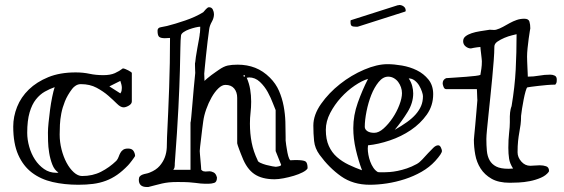

<svg xmlns="http://www.w3.org/2000/svg" viewBox="-20 -711 2258 769"><path d="M294 29Q238 29 190.5 18Q143 7 108 -19.5Q73 -46 53 -91Q33 -136 33 -204Q33 -244 48.5 -283Q64 -322 95.5 -352.5Q127 -383 173.5 -402Q220 -421 283 -421Q313 -421 338.5 -415.5Q364 -410 394 -410Q422 -410 440 -418Q458 -426 472 -437Q476 -437 482 -434.5Q488 -432 494 -429Q500 -426 504 -423Q508 -420 508 -419V-305Q508 -295 496 -288Q484 -281 475 -281Q463 -281 448.5 -295.5Q434 -310 414 -327.5Q394 -345 367 -359.5Q340 -374 304 -374Q293 -374 284 -368.5Q275 -363 269 -355Q250 -330 240 -305Q230 -280 225.5 -256.5Q221 -233 220 -211.5Q219 -190 219 -172Q219 -142 226.5 -112.5Q234 -83 246.5 -59.5Q259 -36 275.5 -21Q292 -6 309 -6Q351 -6 384.5 -23Q418 -40 446 -67Q452 -74 455 -82.5Q458 -91 462 -98.5Q466 -106 473 -111Q480 -116 493 -116Q509 -116 515 -106Q521 -96 521 -86Q520 -84 516.5 -79Q513 -74 508.5 -68Q504 -62 499.5 -56.5Q495 -51 493 -49Q471 -26 449.5 -11Q428 4 404 13Q380 22 353 25.5Q326 29 294 29ZM89 -179Q89 -152 97 -123.5Q105 -95 120 -72Q135 -49 156.5 -34Q178 -19 205 -19H209Q211 -19 212 -19.5Q213 -20 214 -20Q198 -30 189.5 -52Q181 -74 177 -98.5Q173 -123 172.5 -145.5Q172 -168 172 -180Q172 -195 174.5 -220Q177 -245 180.5 -271.5Q184 -298 189 -322.5Q194 -347 199 -362Q179 -355 159.5 -344Q140 -333 124 -313Q108 -293 98.5 -260.5Q89 -228 89 -179ZM462 -337Q466 -342 467 -348Q468 -354 468 -359Q468 -366 466 -373.5Q464 -381 462 -387L418 -365Z M536 9Q536 0 540 -4.5Q544 -9 550.5 -11.5Q557 -14 565 -15.5Q573 -17 580 -20Q605 -30 619 -46Q633 -62 640 -80.5Q647 -99 648 -120Q649 -141 649 -162Q654 -262 657.5 -360.5Q661 -459 661 -559Q656 -559 650.5 -558.5Q645 -558 640 -558Q625 -558 618 -563Q611 -568 611 -588Q611 -600 624 -602Q637 -604 649 -607Q681 -615 722 -629Q763 -643 794 -662Q798 -667 805 -674.5Q812 -682 817 -682Q828 -682 832.5 -672.5Q837 -663 837 -654Q837 -639 828.5 -624Q820 -609 818 -595Q815 -575 811.5 -545.5Q808 -516 805 -487.5Q802 -459 800 -438Q798 -417 798 -416Q798 -413 798.5 -402Q799 -391 799 -387Q802 -390 810 -397Q818 -404 827 -410.5Q836 -417 844.5 -423Q853 -429 856 -431Q876 -445 892 -448.5Q908 -452 932 -452Q970 -452 1002 -439.5Q1034 -427 1061 -400Q1085 -376 1097.5 -347Q1110 -318 1116 -286.5Q1122 -255 1123 -223Q1124 -191 1124 -161V-148Q1126 -129 1129 -113Q1131 -99 1134.5 -86Q1138 -73 1143 -69Q1145 -69 1151 -69.5Q1157 -70 1164 -70Q1195 -70 1203.5 -64.5Q1212 -59 1212 -37Q1208 -29 1192.5 -21Q1177 -13 1157 -7Q1137 -1 1116 3Q1095 7 1080 7Q1029 7 998.5 -14Q968 -35 950 -82Q948 -87 944.5 -95.5Q941 -104 938 -112.5Q935 -121 932.5 -128Q930 -135 930 -137V-319Q930 -342 918 -356.5Q906 -371 883 -371Q869 -371 854.5 -357Q840 -343 827.5 -321Q815 -299 806 -273.5Q797 -248 794 -225Q792 -214 790 -195Q788 -176 785.5 -157Q783 -138 781.5 -123.5Q780 -109 780 -106Q780 -102 781 -91.5Q782 -81 783 -69Q784 -57 785 -46Q786 -35 786 -31Q791 -26 795 -25Q799 -24 803 -24Q808 -24 811.5 -24.5Q815 -25 820 -25Q826 -25 835.5 -20.5Q845 -16 849 0Q849 18 838 21.5Q827 25 814 25Q794 25 783.5 24Q773 23 762.5 21.5Q752 20 736.5 19Q721 18 691 18Q671 18 656.5 19.5Q642 21 629 24Q616 27 603 30.5Q590 34 574 38H568Q536 38 536 9ZM782 -604Q775 -604 762.5 -601Q750 -598 737.5 -593.5Q725 -589 715.5 -582.5Q706 -576 705 -569Q703 -553 702.5 -520.5Q702 -488 700.5 -428.5Q699 -369 694.5 -278.5Q690 -188 680 -56V-50Q680 -45 679 -40.5Q678 -36 674 -31H743V-220Q744 -221 746 -242Q748 -263 750.5 -293Q753 -323 756 -357Q759 -391 762 -419Q762 -421 761.5 -431Q761 -441 761 -450V-458Q761 -460 762 -462Q762 -466 764.5 -483Q767 -500 770.5 -519Q774 -538 777 -554.5Q780 -571 780 -576Q781 -578 781.5 -589Q782 -600 782 -604ZM981 -216Q981 -176 988 -140Q995 -104 1012 -69Q1012 -64 1022.5 -59Q1033 -54 1046 -50.5Q1059 -47 1070.5 -45Q1082 -43 1084 -43Q1088 -43 1097 -45Q1106 -47 1106 -51L1084 -106V-270Q1081 -276 1073 -297.5Q1065 -319 1052.5 -342Q1040 -365 1021 -383Q1002 -401 977 -401Q975 -400 973 -400H968Q978 -377 982 -353Q986 -329 986 -304Q986 -281 983.5 -260Q981 -239 981 -216ZM961 -407Q961 -410 959 -410Q955 -410 955 -408Q955 -404 959 -404Q961 -404 961 -407Z M1235 -208Q1235 -251 1266 -295Q1297 -339 1342 -374.5Q1387 -410 1438.5 -432Q1490 -454 1532 -454Q1558 -454 1590 -448.5Q1622 -443 1649.5 -429.5Q1677 -416 1696 -392.5Q1715 -369 1715 -334Q1715 -288 1689.5 -252Q1664 -216 1625.5 -190Q1587 -164 1541 -148.5Q1495 -133 1454 -129Q1454 -127 1453.5 -122.5Q1453 -118 1453 -116Q1453 -105 1455.5 -91Q1458 -77 1463 -63.5Q1468 -50 1475.5 -39Q1483 -28 1493 -22Q1495 -21 1505.5 -21Q1516 -21 1519 -21Q1527 -21 1541 -22Q1555 -23 1572.5 -26.5Q1590 -30 1609.5 -36.5Q1629 -43 1649 -54Q1660 -60 1671.5 -72.5Q1683 -85 1694.5 -97.5Q1706 -110 1716 -119.5Q1726 -129 1735 -129Q1742 -129 1746 -120Q1750 -111 1750 -107Q1751 -97 1723 -66Q1700 -41 1668.5 -23Q1637 -5 1601.5 6.5Q1566 18 1530 23.5Q1494 29 1461 29Q1394 29 1346 -5Q1298 -39 1260 -91Q1241 -117 1238 -146.5Q1235 -176 1235 -208ZM1285 -191Q1285 -153 1297 -126.5Q1309 -100 1329.5 -82Q1350 -64 1376 -51.5Q1402 -39 1430 -29Q1415 -69 1405 -112.5Q1395 -156 1395 -198Q1395 -249 1413 -299.5Q1431 -350 1454 -395Q1430 -388 1400.5 -368Q1371 -348 1345.5 -320Q1320 -292 1302.5 -258.5Q1285 -225 1285 -191ZM1441 -203Q1441 -193 1451 -186Q1461 -179 1479 -179Q1497 -179 1516.5 -196.5Q1536 -214 1552.5 -238.5Q1569 -263 1579.5 -290.5Q1590 -318 1590 -338Q1590 -350 1586 -361.5Q1582 -373 1575 -382.5Q1568 -392 1557.5 -398Q1547 -404 1535 -404Q1514 -404 1496.5 -382.5Q1479 -361 1467 -330.5Q1455 -300 1448 -265Q1441 -230 1441 -203ZM1617 -397Q1627 -382 1631 -366.5Q1635 -351 1635 -337Q1635 -299 1612.5 -262.5Q1590 -226 1561 -191Q1589 -207 1610 -222Q1631 -237 1645 -253Q1659 -269 1666.5 -286.5Q1674 -304 1674 -326Q1674 -332 1670 -344Q1666 -356 1659 -368Q1652 -380 1641 -388.5Q1630 -397 1617 -397ZM1384 -627Q1384 -629 1385 -630L1573 -690H1575Q1576 -690 1577 -690.5Q1578 -691 1579 -691Q1589 -691 1597 -685Q1605 -679 1605 -668Q1605 -667 1604.5 -667Q1604 -667 1604 -666V-665L1416 -605Q1414 -604 1412 -604H1405Q1394 -604 1389 -607Q1384 -610 1384 -622Z M1878 -151Q1878 -152 1879.5 -169Q1881 -186 1883.5 -210.5Q1886 -235 1888 -262Q1890 -289 1892 -310Q1892 -311 1891.5 -317.5Q1891 -324 1891 -331Q1891 -338 1890.5 -344.5Q1890 -351 1890 -354H1767Q1760 -354 1756.5 -363Q1753 -372 1753 -377Q1753 -392 1767 -398Q1783 -399 1805 -400.5Q1827 -402 1847.5 -403.5Q1868 -405 1884 -407Q1900 -409 1904 -411Q1906 -423 1908 -436Q1910 -449 1910 -466Q1910 -469 1909 -477.5Q1908 -486 1907 -495Q1906 -504 1905 -512Q1904 -520 1904 -523Q1904 -523 1900.5 -522.5Q1897 -522 1891 -521.5Q1885 -521 1878 -519.5Q1871 -518 1866 -517Q1855 -517 1845 -525Q1835 -533 1835 -546Q1835 -558 1844.5 -565.5Q1854 -573 1869 -578Q1884 -583 1903 -586Q1922 -589 1942 -592Q1943 -592 1948.5 -591.5Q1954 -591 1960 -591Q1962 -591 1964 -591.5Q1966 -592 1967 -592Q1981 -596 1994.5 -603.5Q2008 -611 2021.5 -618.5Q2035 -626 2049.5 -631Q2064 -636 2080 -636Q2097 -636 2100.5 -624.5Q2104 -613 2104 -597Q2104 -598 2102 -586Q2100 -574 2097.5 -556Q2095 -538 2093 -518Q2091 -498 2091 -484Q2091 -476 2091.5 -464Q2092 -452 2092.5 -440Q2093 -428 2093.5 -418Q2094 -408 2094 -404Q2117 -404 2139 -408Q2161 -412 2184 -412Q2194 -412 2202 -408Q2210 -404 2210 -392Q2210 -387 2209.5 -382.5Q2209 -378 2204 -372Q2189 -372 2171 -370.5Q2153 -369 2136.5 -367Q2120 -365 2108 -363.5Q2096 -362 2092 -361Q2089 -359 2085 -345Q2081 -331 2077.5 -313Q2074 -295 2071 -276.5Q2068 -258 2067 -247Q2067 -227 2065 -212Q2063 -197 2060 -181Q2057 -165 2055 -146Q2053 -127 2053 -101Q2053 -81 2068 -64Q2083 -47 2104 -47Q2112 -47 2122 -48Q2132 -49 2142 -49Q2156 -49 2167.5 -45Q2179 -41 2179 -26Q2179 -25 2178 -24V-23Q2167 -8 2146 1Q2125 10 2102 14.5Q2079 19 2057 20Q2035 21 2022 21Q1977 21 1949 5Q1921 -11 1905 -36Q1889 -61 1883.5 -91.5Q1878 -122 1878 -151ZM1928 -154Q1928 -129 1930 -107Q1932 -85 1941 -69Q1950 -53 1967.5 -44Q1985 -35 2017 -35Q2019 -35 2026 -35.5Q2033 -36 2035 -36Q2022 -56 2019 -75.5Q2016 -95 2016 -119Q2016 -152 2019 -178Q2022 -204 2022 -221Q2022 -236 2022 -245Q2022 -254 2023 -260.5Q2024 -267 2025 -272.5Q2026 -278 2029 -286Q2042 -364 2045.5 -432.5Q2049 -501 2049 -574Q2045 -573 2030.5 -569.5Q2016 -566 2000.5 -559.5Q1985 -553 1972.5 -544.5Q1960 -536 1960 -524Q1960 -502 1957.5 -469Q1955 -436 1951.5 -399Q1948 -362 1944 -323.5Q1940 -285 1936.5 -251.5Q1933 -218 1930.5 -192Q1928 -166 1928 -154Z"/></svg>

Font: Miltonian
Style: Regular
Weight: 400
Designer: Pablo Impallari
Foundry: Pablo Impallari
Version: Version 1.008